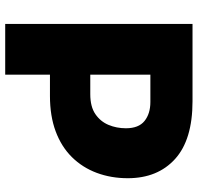

<svg xmlns="http://www.w3.org/2000/svg" viewBox="-31 -729 760 738"><g transform="rotate(90 349.0 -360.0)"><path d="M176 -172V-327H342Q390 -327 418.5 -346.5Q447 -366 460 -397Q473 -428 473 -464Q473 -513 445 -535.5Q417 -558 372 -558H176V-720H369Q517 -720 591 -653Q665 -586 665 -471Q665 -407 644.5 -352Q624 -297 584 -256.5Q544 -216 485 -194Q426 -172 349 -172ZM72 0V-720H267V0Z"/></g></svg>

Font: Kufam ExtraBold
Style: Regular
Weight: 800
Designer: Wael Morcos, Artur Schmal
Foundry: Original Type
Version: Version 1.300; ttfautohint (v1.8.3)